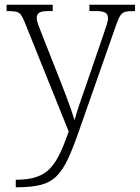

<svg xmlns="http://www.w3.org/2000/svg" viewBox="-20 -556 594 816"><path d="M47 208Q101 208 136.5 195.5Q172 183 195 157.5Q218 132 236 93.5Q254 55 272 3L86 -459Q77 -482 69.5 -492.5Q62 -503 49 -506Q36 -509 11 -509H8V-536H204V-509H186Q156 -509 146 -501.5Q136 -494 136 -479Q136 -469 141.5 -454Q147 -439 159 -408L234 -218Q245 -190 257.5 -157.5Q270 -125 280.5 -95Q291 -65 297 -45Q305 -76 316.5 -109.5Q328 -143 342 -183L422 -416Q429 -436 434 -452.5Q439 -469 439 -478Q439 -494 428.5 -501.5Q418 -509 386 -509H360V-536H554V-509H551Q525 -509 512 -505.5Q499 -502 491 -489.5Q483 -477 474 -451L319 -9Q293 67 270.5 116Q248 165 221 192Q194 219 154 229.5Q114 240 51 240H47Z"/></svg>

Font: Noto Serif Tibetan ExtraLight
Style: Regular
Weight: 200
Designer: Monotype Design Team
Foundry: Monotype Imaging Inc.
Version: Version 2.103; ttfautohint (v1.8.4.7-5d5b)